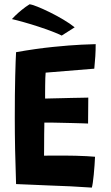

<svg xmlns="http://www.w3.org/2000/svg" viewBox="-20 -869 518 896"><path d="M408.5 6.5Q358 3 309 0.5Q260 -2 209 -3.5Q171.5 -5 132 -6.8Q92.5 -8.5 55 -10Q52 -92.5 50.5 -170.8Q49 -249 49 -318Q49 -434 51 -513.2Q53 -592.5 55 -625.5Q148 -642 227.2 -650Q306.5 -658 359.8 -660.5Q413 -663 426.5 -663Q426.5 -633.5 424.8 -606.2Q423 -579 420 -548.5L193 -530Q192 -522 191.5 -505.5Q191 -489 190.8 -469.8Q190.5 -450.5 190.5 -434Q190.5 -417.5 190.5 -409Q202 -409.5 221.5 -409.8Q241 -410 265 -410.8Q289 -411.5 313 -412Q337 -412.5 357.8 -412.8Q378.5 -413 392 -413.5L391 -292.5Q384.5 -293 364.2 -293.5Q344 -294 317.2 -294.8Q290.5 -295.5 263.8 -296Q237 -296.5 216.2 -297Q195.5 -297.5 187 -297Q187 -291.5 186.8 -277.2Q186.5 -263 186.2 -244.5Q186 -226 186 -206.5Q186 -187 185.8 -170Q185.5 -153 185.5 -142.5Q193.5 -143 222 -143Q250.5 -143 278.5 -143Q306 -143 333.8 -142.2Q361.5 -141.5 385 -140.2Q408.5 -139 423.5 -137.5Q423 -120 421.2 -97.8Q419.5 -75.5 417.5 -53.8Q415.5 -32 413 -15.8Q410.5 0.5 408.5 6.5ZM118 -849Q129 -848 154.8 -837.8Q180.5 -827.5 213 -811.5Q245.5 -795.5 276.5 -777Q307.5 -758.5 328.5 -741.5L268 -703Q251.5 -711.5 222.5 -722.5Q193.5 -733.5 159.2 -744.8Q125 -756 92.2 -765.2Q59.5 -774.5 35.5 -780Q40 -785 52.2 -797Q64.5 -809 82 -823.2Q99.5 -837.5 118 -849Z"/></svg>

Font: Grandstander Thin SemiBold
Style: Regular
Weight: 600
Version: Version 1.200